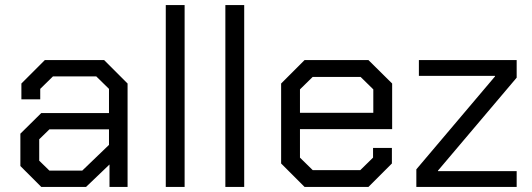

<svg xmlns="http://www.w3.org/2000/svg" viewBox="-20 -734 2089 754"><path d="M60 -82V-209L142 -290H408V-385L358 -434H188L138 -385V-344H64V-406L156 -498H389L481 -406V0H410V-88L318 0H142ZM303 -64 408 -165V-226H174L134 -187V-103L174 -64Z M631 -714H705V0H631Z M865 -714H939V0H865Z M1084 -92V-406L1176 -498H1427L1520 -406V-227H1158V-115L1208 -66H1395L1445 -115V-153H1519V-92L1427 0H1176ZM1446 -291V-383L1396 -432H1208L1158 -383V-291Z M1615 -69 1924 -434V-436H1625V-498H2009V-429L1700 -64V-62H2009V0H1615Z"/></svg>

Font: Chakra Petch
Style: Regular
Weight: 400
Designer: Katatrad Aksorn Co.,Ltd.
Foundry: Cadson Demak Co.,Ltd.
Version: Version 1.000; ttfautohint (v1.6)